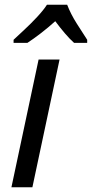

<svg xmlns="http://www.w3.org/2000/svg" viewBox="-20 -786 386 806"><path d="M28 0 142 -536H230L116 0ZM37 -606V-619Q54 -635 82 -661Q110 -687 136.5 -715.5Q163 -744 177 -766H262Q277 -727 302 -687.5Q327 -648 346 -619V-606H291Q273 -622 252.5 -646Q232 -670 212 -697Q182 -670 151.5 -646.5Q121 -623 95 -606Z"/></svg>

Font: Noto IKEA Latin
Style: Italic
Weight: 400
Italic angle: -12°
Designer: Monotype Design Team
Foundry: Monotype Imaging Inc.
Version: Version 1.0